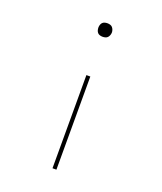

<svg xmlns="http://www.w3.org/2000/svg" viewBox="-138 -627 775 920"><g transform="rotate(20 250.0 -166.5)"><path d="M250 -469Q243 -469 236 -471Q229 -473 224.5 -478Q220 -483 218 -490Q216 -497 216 -504Q216 -510 218 -517Q220 -524 224.5 -529Q229 -534 236 -536Q243 -538 250 -538Q257 -538 264 -536Q271 -534 275.5 -529Q280 -524 282.5 -517Q285 -510 285 -504Q285 -497 282.5 -490Q280 -483 275.5 -478Q271 -473 264 -471Q257 -469 250 -469ZM240 205V-270H260V205Z"/></g></svg>

Font: Iosevka Slab Thin
Style: Regular
Weight: 100
Monospace: yes
Designer: Belleve Invis
Foundry: Belleve Invis
Version: Version 11.1.0; ttfautohint (v1.8.3)